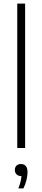

<svg xmlns="http://www.w3.org/2000/svg" viewBox="-20 -828 237 1074"><path d="M76.5 0V-808H120.5V0ZM82.5 226Q91 205 95 188.2Q99 171.5 100 157H98.5Q82.5 157 72.8 147.5Q63 138 63 122.5Q63 108 72 98.8Q81 89.5 96.5 89.5Q134 89.5 134 135.5Q134 154 128.2 178.5Q122.5 203 111 226Z"/></svg>

Font: Encode Sans SemiCondensed SemiCondensed ExtraLight
Style: Regular
Weight: 200
Width: 4
Designer: Multiple Designers
Foundry: Impallari Type
Version: Version 3.000; ttfautohint (v1.8.3) -l 8 -r 50 -G 200 -x 14 